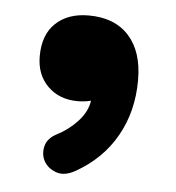

<svg xmlns="http://www.w3.org/2000/svg" viewBox="-36 -786 381 416"><g transform="rotate(5 154.5 -578.5)"><path d="M141.1 -752Q197.8 -752 228.8 -717.8Q259.8 -683.6 259.8 -621.6Q259.8 -553.7 229.5 -500Q199.2 -446.3 142.1 -414.1Q118.7 -400.9 100.3 -407.5Q82 -414.1 73.7 -429.2Q65.9 -443.8 70.1 -461.4Q74.2 -479 95.2 -489.7Q120.1 -502.4 139.4 -523.4Q158.7 -544.4 162.1 -568.4Q148.4 -564.9 133.3 -564.9Q93.3 -564.9 68.1 -589.8Q43 -614.7 43 -654.8Q43 -701.7 69.6 -726.8Q96.2 -752 141.1 -752Z"/></g></svg>

Font: Mikhak Black
Style: Regular
Weight: 900
Designer: Amin Abedi
Version: Version 3.3